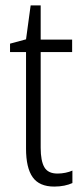

<svg xmlns="http://www.w3.org/2000/svg" viewBox="-20 -678 306 708"><path d="M192 -38Q207 -38 221.5 -41Q236 -44 247 -49V-3Q234 3 217 6.5Q200 10 180 10Q125 10 100.5 -24.5Q76 -59 76 -130V-486H17V-517L76 -533L93 -658H130V-532H246V-486H130V-133Q130 -85 143.5 -61.5Q157 -38 192 -38Z"/></svg>

Font: Noto Sans Gujarati UI Condensed Light
Style: Regular
Weight: 300
Width: 3
Designer: Jelle Bosma - Monotype Design Team, Universal Thirst
Foundry: Monotype Imaging Inc.
Version: Version 2.106; ttfautohint (v1.8.4.7-5d5b)